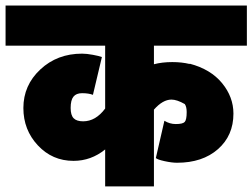

<svg xmlns="http://www.w3.org/2000/svg" viewBox="-63 -665 907 690"><path d="M-43 -645H824.2V-501H490.2V-434.1Q519.5 -441.9 556.2 -441.9Q590.3 -441.9 618.2 -435.1L619.1 -436Q694.3 -416 735.1 -366.2Q775.9 -316.4 775.9 -256.8Q775.9 -177.7 720.2 -128.9Q664.6 -80.1 573.2 -80.1Q554.7 -80.1 528.1 -85.9Q501.5 -91.8 497.1 -97.2L527.8 -231Q546.9 -219.2 568.8 -219.2Q593.8 -219.2 600.8 -226.8Q607.9 -234.4 607.9 -262.2Q607.9 -281.2 601.1 -291Q572.8 -307.1 553.2 -307.1Q522 -307.1 490.2 -271V4.9H314.9V-127.9Q264.2 -86.9 201.2 -86.9Q125 -86.9 73 -142.6Q21 -198.2 21 -276.9Q21 -358.4 81.8 -415.3Q142.6 -472.2 231.9 -472.2Q248.5 -472.2 270.8 -468Q293 -463.9 303.2 -460L271 -324.2Q255.4 -330.1 231.9 -330.1Q210.9 -330.1 200.9 -317.6Q190.9 -305.2 190.9 -276.9Q190.9 -251 201.7 -240Q212.4 -229 235.8 -229Q280.8 -229 314.9 -274.9V-501H-43Z"/></svg>

Font: LT Superior Black
Style: Regular
Weight: 900
Designer: Daniel Lyons
Foundry: LyonsType
Version: Version 2.005